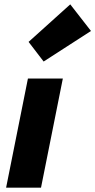

<svg xmlns="http://www.w3.org/2000/svg" viewBox="-20 -860 437 880"><path d="M8 0 108 -500H268L168 0ZM180 -578 111 -668 302 -840 397 -718Z"/></svg>

Font: mr_Source Sans Pro
Style: Italic
Weight: 900
Italic angle: -11°
Designer: Paul D. Hunt
Foundry: Adobe Systems Incorporated
Version: Version 1.076;July 10, 2024;FontCreator 11.5.0.2430 64-bit